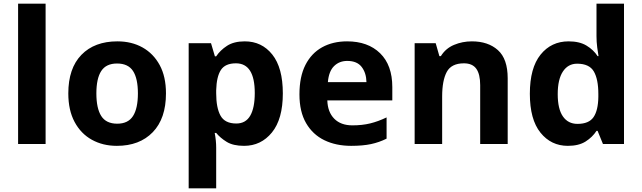

<svg xmlns="http://www.w3.org/2000/svg" viewBox="-20 -780 3478 1040"><path d="M227 0H78V-760H227Z M879 -274Q879 -138 807.5 -64Q736 10 613 10Q537 10 477.5 -23Q418 -56 384 -119.5Q350 -183 350 -274Q350 -410 421 -483Q492 -556 616 -556Q693 -556 752 -523Q811 -490 845 -427.5Q879 -365 879 -274ZM502 -274Q502 -193 528.5 -151.5Q555 -110 615 -110Q674 -110 700.5 -151.5Q727 -193 727 -274Q727 -355 700.5 -395.5Q674 -436 614 -436Q555 -436 528.5 -395.5Q502 -355 502 -274Z M1306 -556Q1398 -556 1455 -484.5Q1512 -413 1512 -274Q1512 -135 1453 -62.5Q1394 10 1302 10Q1243 10 1208 -11.5Q1173 -33 1151 -60H1143Q1151 -18 1151 20V240H1002V-546H1123L1144 -475H1151Q1173 -508 1210 -532Q1247 -556 1306 -556ZM1258 -437Q1200 -437 1176.5 -401Q1153 -365 1151 -291V-275Q1151 -196 1174.5 -153.5Q1198 -111 1260 -111Q1311 -111 1335.5 -153.5Q1360 -196 1360 -276Q1360 -437 1258 -437Z M1860 -556Q1973 -556 2039 -491.5Q2105 -427 2105 -308V-236H1753Q1755 -173 1790.5 -137Q1826 -101 1889 -101Q1942 -101 1985 -111.5Q2028 -122 2074 -144V-29Q2034 -9 1989.5 0.5Q1945 10 1882 10Q1800 10 1737 -20.5Q1674 -51 1638 -113Q1602 -175 1602 -269Q1602 -365 1634.5 -428.5Q1667 -492 1725 -524Q1783 -556 1860 -556ZM1861 -450Q1818 -450 1789.5 -422Q1761 -394 1756 -335H1965Q1964 -385 1939 -417.5Q1914 -450 1861 -450Z M2536 -556Q2624 -556 2677 -508.5Q2730 -461 2730 -356V0H2581V-319Q2581 -378 2560 -407.5Q2539 -437 2493 -437Q2425 -437 2400 -390.5Q2375 -344 2375 -257V0H2226V-546H2340L2360 -476H2368Q2394 -518 2439.5 -537Q2485 -556 2536 -556Z M3056 10Q2965 10 2907.5 -61.5Q2850 -133 2850 -272Q2850 -412 2908 -484Q2966 -556 3060 -556Q3119 -556 3157 -533Q3195 -510 3217 -476H3222Q3219 -492 3215 -522.5Q3211 -553 3211 -585V-760H3360V0H3246L3217 -71H3211Q3189 -37 3152 -13.5Q3115 10 3056 10ZM3108 -109Q3170 -109 3195 -145.5Q3220 -182 3221 -255V-271Q3221 -351 3196.5 -393Q3172 -435 3106 -435Q3057 -435 3029 -392.5Q3001 -350 3001 -270Q3001 -190 3029 -149.5Q3057 -109 3108 -109Z"/></svg>

Font: Noto Sans Kayah Li
Style: Bold
Weight: 700
Designer: Monotype Design Team, Sérgio Martins
Foundry: Monotype Imaging Inc.
Version: Version 2.002; ttfautohint (v1.8.4.7-5d5b)